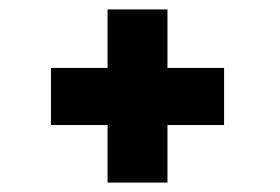

<svg xmlns="http://www.w3.org/2000/svg" viewBox="-20 -439 594 407"><path d="M208 -419H335V-295H455V-174H335V-52H208V-174H88V-295H208Z"/></svg>

Font: Josefin Sans Thin
Style: Bold
Weight: 700
Version: Version 2.000